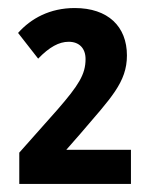

<svg xmlns="http://www.w3.org/2000/svg" viewBox="-20 -874 381 478"><path d="M306 -416V-501H145L180 -541C256 -630 296 -669 296 -736C296 -808 249 -854 166 -854C104 -854 57 -828 25 -792L75 -728C103 -757 127 -770 151 -770C177 -770 193 -754 193 -727C193 -689 176 -662 123 -601L28 -494V-416Z"/></svg>

Font: Noto Sans Display SemiCondensed
Style: Bold
Weight: 700
Width: 4
Designer: Monotype Design Team
Foundry: Monotype Imaging Inc.
Version: Version 1.900